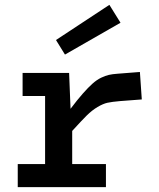

<svg xmlns="http://www.w3.org/2000/svg" viewBox="-20 -772 654 792"><path d="M210.9 -606.9 431.2 -752 477.1 -678.2 248 -546.9ZM53.2 -95.2H166V-376H73.2V-471.2H265.1L271 -323.2Q299.3 -360.8 321.8 -386.2Q344.2 -411.6 361.8 -427.2Q379.4 -442.9 397.2 -451.4Q415 -460 429.2 -463.1Q443.4 -466.3 463.9 -467.8L557.1 -475.1L564.9 -361.8L475.1 -355Q441.4 -352.1 423.3 -348.1Q405.3 -344.2 382.3 -330.6Q359.4 -316.9 338.1 -295.9Q316.9 -274.9 277.8 -231.9V-95.2H417V0H53.2Z"/></svg>

Font: IntelOne Mono Medium
Style: Regular
Weight: 500
Designer: Fred Shallcrass
Foundry: Frere-Jones Type LLC
Version: Version 1.200;hotconv 1.1.0;makeotfexe 2.6.0;FJTRelease1.2